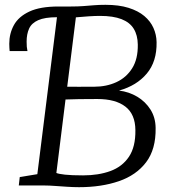

<svg xmlns="http://www.w3.org/2000/svg" viewBox="-20 -770 708 797"><path d="M308 7Q284 7 257.8 5.2Q231.5 3.5 207.8 1.8Q184 0 167 0H58L62 -35L135 -47L216.5 -698.5L196 -720.5L222.5 -743H274Q305 -743 327 -744.8Q349 -746.5 369.8 -748.2Q390.5 -750 418 -750Q473.5 -750 513.5 -737.5Q553.5 -725 579 -703.5Q604.5 -682 617 -654Q629.5 -626 630 -595Q631.5 -515 589.5 -464.8Q547.5 -414.5 474 -394Q515.5 -389 549.8 -368.5Q584 -348 604.8 -315Q625.5 -282 626 -239Q627.5 -150.5 586.5 -96.5Q545.5 -42.5 473.2 -17.8Q401 7 308 7ZM259 -410Q276.5 -409.5 307 -409.8Q337.5 -410 371 -410Q422 -410 463.2 -429Q504.5 -448 528.8 -486.8Q553 -525.5 552 -585Q551.5 -624 535.2 -650.5Q519 -677 484.5 -690.5Q450 -704 395 -704Q375.5 -704 347.5 -702.2Q319.5 -700.5 295 -698ZM325 -42Q389 -42 438.2 -60Q487.5 -78 515.2 -119.2Q543 -160.5 542 -230Q541.5 -295.5 500.8 -327.2Q460 -359 384 -359Q344 -359 308.2 -358.5Q272.5 -358 252 -357L214 -52Q223 -48 249.8 -45Q276.5 -42 325 -42ZM20 -558Q19.5 -565 19 -571.5Q18.5 -578 18.5 -588.5Q18.5 -631 37.8 -666Q57 -701 101.8 -722Q146.5 -743 222.5 -743L216.5 -698.5Q166 -698.5 138.5 -686.2Q111 -674 100.8 -651.2Q90.5 -628.5 90.5 -597.5Q90.5 -585 91.2 -576.2Q92 -567.5 94 -558Z"/></svg>

Font: Merriweather Light
Style: Italic
Weight: 300
Italic angle: -7.8°
Designer: Eben Sorkin
Foundry: Eben Sorkin
Version: Version 2.101